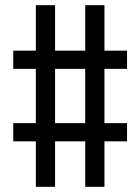

<svg xmlns="http://www.w3.org/2000/svg" viewBox="-20 -737 540 739"><path d="M118 -18V-193H31V-263H118V-472H31V-542H118V-717H192V-542H308V-717H382V-542H469V-472H382V-263H469V-193H382V-18H308V-193H192V-18ZM192 -263H308V-472H192Z"/></svg>

Font: Iosevka Custom
Style: Regular
Weight: 400
Monospace: yes
Designer: Belleve Invis
Foundry: Belleve Invis
Version: Version 32.5.0; ttfautohint (v1.8.4)